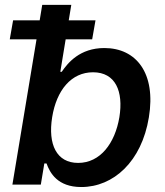

<svg xmlns="http://www.w3.org/2000/svg" viewBox="-20 -747 668 777"><path d="M30.2 0H145.2L159.4 -85.6H168.3C181.8 -47.9 212.4 9.9 308.9 9.9C439.6 9.9 553.3 -93.8 582.4 -271.7C612.2 -451.3 531.2 -552.6 402.3 -552.6C303.3 -552.6 254.6 -492.9 229.8 -456.3H224.1L245.7 -587.7H353L366.5 -664.8H258.2L268.5 -727.3H150.9L140.6 -664.8H33L19.5 -587.7H127.8ZM191.1 -272.7C208.8 -382.5 268.8 -454.5 356.5 -454.5C447.4 -454.5 480.1 -377.5 463.1 -272.7C445.3 -166.9 385.7 -87.7 296.2 -87.7C209.2 -87.7 173.3 -162.3 191.1 -272.7Z"/></svg>

Font: Magic Ui Pro Semi Bold
Style: Italic
Weight: 600
Italic angle: -9.39999°
Designer: Stefan Endress, Andreas Faust
Version: Version 1.000;FEAKit 1.0